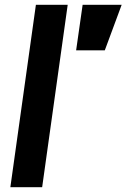

<svg xmlns="http://www.w3.org/2000/svg" viewBox="-20 -777 525 797"><path d="M155 0 261 -757H129L23 0ZM415 -568 485 -757H323L296 -568Z"/></svg>

Font: Plus Jakarta Sans
Style: Bold Italic
Weight: 700
Italic angle: -8°
Designer: Gumpita Rahayu
Foundry: Tokotype
Version: Version 2.071;gftools[0.9.30]